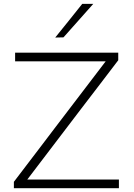

<svg xmlns="http://www.w3.org/2000/svg" viewBox="-20 -990 703 1010"><path d="M53 0V-33.5Q82.5 -72.5 120 -121.5Q157.5 -170.5 195.2 -220.2Q233 -270 264.5 -311.5L536 -667.5H59.5V-713H602V-673Q552 -607.5 504 -544.5Q456 -481.5 407.5 -418.5L123.5 -45.5H605.5V0ZM270.5 -792.5Q306.5 -837 342 -881.2Q377.5 -925.5 412.5 -969.5H470.5Q431 -925 392 -881.2Q353 -837.5 314 -793.5Z"/></svg>

Font: Commissioner ExtraLight
Style: Regular
Weight: 200
Designer: Kostas Bartsokas
Foundry: Kostas Bartsokas
Version: Version 1.000; ttfautohint (v1.8.3)